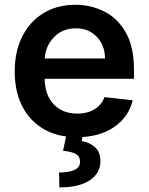

<svg xmlns="http://www.w3.org/2000/svg" viewBox="-20 -573 633 817"><path d="M307.5 10.7Q225.5 10.7 166 -23.8Q106.5 -58.2 74.6 -121.1Q42.6 -183.9 42.6 -269.5Q42.6 -353.7 74.6 -417.4Q106.5 -481.2 164.6 -516.9Q222.7 -552.6 300.8 -552.6Q367.9 -552.6 424.7 -523.6Q481.5 -494.7 515.8 -433.8Q550.1 -372.9 550.1 -277V-237.6H170.1Q171.2 -167.6 209 -128.6Q246.8 -89.5 309.3 -89.5Q350.9 -89.5 381.2 -107.4Q411.6 -125.4 424.7 -159.8L544.7 -146.3Q527.7 -75.3 465.4 -32.3Q403.1 10.7 307.5 10.7ZM426.8 -324.2Q426.5 -380 392.2 -416.2Q358 -452.4 302.6 -452.4Q245 -452.4 209.2 -414.4Q173.3 -376.4 170.5 -324.2ZM232.6 224.4 231.2 161.2Q272 161.2 296.2 150.4Q320.3 139.6 320.7 116.1V114.3Q320.7 93 303.4 82.7Q286.2 72.4 248.2 68.5L263.5 -2.8H333.1L327.4 27.3Q360.8 32.3 384.1 53.1Q407.3 73.9 407.3 112.9V113.6Q407.3 163.7 362 194.1Q316.8 224.4 232.6 224.4Z"/></svg>

Font: Linik Sans SemiBold
Style: Regular
Weight: 600
Designer: Rasmus Andersson (font), Cristiano Sobral (main changes)
Foundry: rsms
Version: Version 3.018;June 1, 2022;FontCreator 14.0.0.2814 64-bit; t